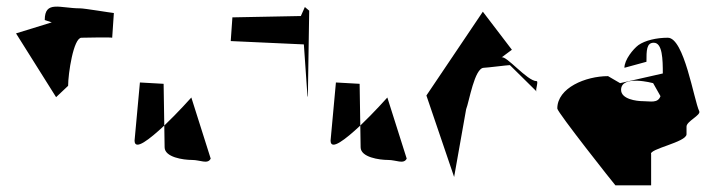

<svg xmlns="http://www.w3.org/2000/svg" viewBox="-20 -555 2145 575"><path d="M28 -455 148 -264 184 -298C184 -334 200 -442 224 -442C232 -442 310 -444 316 -442L321 -516C310 -517 233 -530 220 -530C160 -530 114 -555 114 -495L135 -488Z M383 -134C383 -102 428 -138 472 -179L470 -304L399 -308ZM472 -179 473 -114C473 -84 529 -76 555 -76C580 -76 602 -62 611 -80L553 -263C553 -263 513 -218 472 -179Z M671 -432 890 -422 901 -264 902 -269 906 -523 893 -534 881 -507 676 -503Z M970 -134C970 -102 1015 -138 1059 -179L1057 -304L986 -308ZM1059 -179 1060 -114C1060 -84 1116 -76 1142 -76C1167 -76 1189 -62 1198 -80L1140 -263C1140 -263 1100 -218 1059 -179Z M1257 -269 1340 -25 1376 -228C1385 -250 1401 -352 1429 -352C1437 -352 1500 -360 1507 -360L1586 -282C1584 -288 1593 -312 1587 -312C1559 -312 1496 -390 1482 -383L1513 -406L1426 -520ZM1587 -280C1586 -280 1586 -281 1586 -282C1586 -282 1587 -280 1587 -280Z M1649 -230C1649 -219 1819 -4 1823 0H1930V-93C1922 -109 2036 -129 2036 -153V-176C2036 -192 2080 -210 2074 -222C2058 -256 2029 -442 1980 -442C1946 -442 1912 -434 1892 -420C1876 -408 1850 -376 1850 -352L1916 -370C1916 -404 1916 -427 1938 -427C1964 -427 1965 -377 1965 -335L1837 -306L1801 -327C1734 -327 1649 -292 1649 -230ZM1840 -286C1840 -332 1936 -306 1936 -306L1958 -267C1950 -245 1928 -252 1906 -252C1886 -252 1840 -258 1840 -286Z"/></svg>

Font: Corrode
Style: Regular
Weight: 400
Designer: Mew Too
Version: Version 0.532